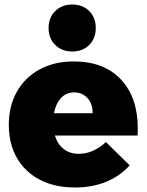

<svg xmlns="http://www.w3.org/2000/svg" viewBox="-20 -823 649 850"><path d="M590 -254Q590 -233 589 -223H223Q235 -184 262.5 -163Q290 -142 329 -142Q392 -142 449 -194L554 -91Q511 -43 449.5 -18Q388 7 312 7Q222 7 156 -27.5Q90 -62 54.5 -124.5Q19 -187 19 -270Q19 -354 55 -417.5Q91 -481 156 -516Q221 -551 306 -551Q440 -551 515 -471.5Q590 -392 590 -254ZM308 -414Q273 -414 250 -389Q227 -364 219 -322H390Q391 -362 368 -388Q345 -414 308 -414ZM404 -699Q404 -653 375 -624Q346 -595 300 -595Q254 -595 224.5 -624Q195 -653 195 -699Q195 -745 224.5 -774Q254 -803 300 -803Q346 -803 375 -774Q404 -745 404 -699Z"/></svg>

Font: #9Slide03 Montserrat ExtraBold
Style: Regular
Weight: 800
Designer: Julieta Ulanovsky
Foundry: Julieta Ulanovsky
Version: Version 6.001